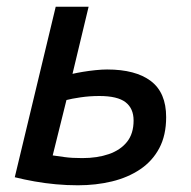

<svg xmlns="http://www.w3.org/2000/svg" viewBox="-20 -541 570 572"><path d="M212 11Q179 11 146.5 8Q114 5 83 -0.5Q52 -6 24 -13L146 -521H244L196 -321Q209 -324 227 -327Q245 -330 264.5 -332Q284 -334 299 -334Q384 -334 429.5 -299.5Q475 -265 475 -192Q475 -138 454.5 -99.5Q434 -61 397.5 -36.5Q361 -12 313.5 -0.5Q266 11 212 11ZM225 -70Q270 -70 304.5 -82Q339 -94 358.5 -118.5Q378 -143 378 -182Q378 -218 354 -236.5Q330 -255 276 -255Q247 -255 220 -251Q193 -247 178 -243L137 -78Q151 -76 172.5 -73Q194 -70 225 -70Z"/></svg>

Font: Ubuntu Sans Medium
Style: Italic
Weight: 500
Italic angle: -13.5°
Designer: Dalton Maag Ltd
Foundry: Dalton Maag Ltd
Version: Version 1.006